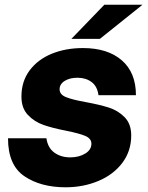

<svg xmlns="http://www.w3.org/2000/svg" viewBox="-20 -783 628 815"><path d="M14 -196H177Q183 -155 211 -135Q239 -115 278 -115Q315 -115 341.5 -131Q368 -147 368 -173Q368 -195 342 -206Q316 -217 261 -228Q204 -239 165 -252.5Q126 -266 98.5 -295Q71 -324 71 -373Q71 -438 106 -484.5Q141 -531 200 -555Q259 -579 332 -579Q437 -579 497 -527Q557 -475 557 -379H398Q393 -417 368.5 -435Q344 -453 309 -453Q276 -453 254.5 -439.5Q233 -426 233 -404Q233 -382 259.5 -371Q286 -360 342 -350Q402 -339 441.5 -326.5Q481 -314 509 -285.5Q537 -257 537 -208Q537 -142 499.5 -92Q462 -42 398 -15Q334 12 258 12Q153 12 83.5 -35Q14 -82 14 -196ZM404 -618H283L423 -763H585Z"/></svg>

Font: Open Sauce One Black Italic
Style: Regular
Weight: 900
Italic angle: -10°
Designer: Alfredo Marco Pradil
Foundry: Creative Sauce Fz LLC
Version: Version 1.477